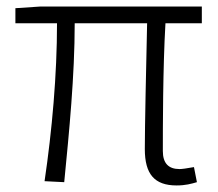

<svg xmlns="http://www.w3.org/2000/svg" viewBox="-20 -553 664 586"><path d="M519 13C546 13 564 8 581 3L572 -43C550 -39 535 -37 528 -37C494 -37 477 -55 477 -92C477 -156 477 -348 485 -482H596V-533H102L27 -528V-482H154C154 -325 139 -156 116 0L176 3C191 -150 208 -321 208 -482H429C426 -352 422 -164 422 -98C422 -22 451 13 519 13Z"/></svg>

Font: Spoqa Han Sans Neo Light
Style: Regular
Weight: 300
Designer: [Spoqa Han Sans Neo] Dong-huui Kim ___ Younghwa Kang ___ Yujin Lee ___ [Noto Sans] Ryoko NISHIZUKA ____ (kana & ideograp
Foundry: Spoqa (http://www.spoqa-han-sans.com)
Version: Version 1.100;hotconv 1.0.109;makeotfexe 2.5.65596